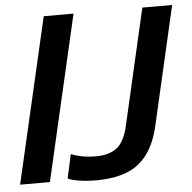

<svg xmlns="http://www.w3.org/2000/svg" viewBox="-52 -772 833 834"><g transform="rotate(-5 364.5 -355.0)"><path d="M3 0 169 -720H299L133 0ZM334 10Q293 10 259 4.5Q225 -1 211 -9L234 -113Q253 -105 280.5 -99.5Q308 -94 345 -94Q399 -94 433 -119.5Q467 -145 483 -215L599 -720H729L610 -202Q585 -93 520.5 -41.5Q456 10 334 10Z"/></g></svg>

Font: Instrument Sans SemiBold
Style: Italic
Weight: 600
Italic angle: -13°
Designer: Rodrigo Fuenzalida
Foundry: fragTYPE
Version: Version 1.000;gftools[0.9.28]